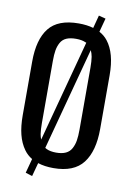

<svg xmlns="http://www.w3.org/2000/svg" viewBox="-102 -943 744 1080"><g transform="rotate(10 270.0 -403.0)"><path d="M48.3 -253.9V-560.5Q48.3 -687 99.9 -752.2Q151.4 -817.4 269.5 -817.4Q316.9 -817.4 353.5 -806.6L373 -880.4L412.6 -870.1L391.6 -791.5Q419.9 -776.4 439 -752Q490.7 -686.5 490.7 -560.5V-253.4Q490.7 -127 438.7 -59.1Q386.7 8.8 269.5 8.8Q218.8 8.8 180.7 -3.9L159.7 73.7L121.1 61.5L143.1 -20.5Q115.2 -37.1 97.2 -62.5Q71.8 -97.7 60.1 -144.5Q48.3 -191.4 48.3 -253.9ZM162.1 -229.5Q162.1 -192.4 166 -167Q168.5 -151.4 174.3 -137.2L329.6 -717.8Q327.1 -718.8 324.2 -719.7Q302.7 -729.5 269.5 -729.5Q236.3 -729.5 214.6 -720Q192.9 -710.4 181.6 -689.9Q170.4 -669.4 166.3 -645Q162.1 -620.6 162.1 -584ZM205.1 -95.2Q210 -92.3 214.8 -89.8Q236.3 -79.6 269.5 -79.6Q302.7 -79.6 324.5 -89.8Q346.2 -100.1 357.4 -121.1Q368.7 -142.1 372.8 -167.2Q377 -192.4 377 -229.5V-584Q377 -620.6 373 -645Q369.6 -664.1 361.8 -681.2Z"/></g></svg>

Font: Oswald Regular
Style: Regular
Weight: 400
Designer: Vernon Adams
Foundry: Vernon Adams
Version: 3.0; ttfautohint (v0.95) -l 8 -r 50 -G 200 -x 0 -w "G" -W -c